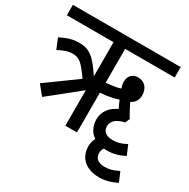

<svg xmlns="http://www.w3.org/2000/svg" viewBox="-173 -782 1086 1101"><g transform="rotate(30 369.5 -231.0)"><path d="M111 -76 309 -235V0H386V-263C426 -265 476 -275 504 -285C509 -272 517 -254 526 -236C470 -210 445 -168 445 -122C445 -76 464 -41 496 -20C487 -3 482 15 482 34C482 115 540 160 624 160C669 160 706 147 739 130L712 67C676 85 654 92 622 92C583 92 555 77 555 38C555 25 558 14 566 3C572 4 579 4 587 4C632 4 669 -9 701 -26L674 -89C638 -70 616 -64 584 -64C546 -64 517 -79 517 -117C517 -150 541 -175 597 -188L610 -218C594 -243 579 -272 563 -304C587 -316 604 -337 604 -372C604 -415 578 -449 532 -449C501 -449 473 -429 473 -387C473 -373 476 -359 481 -345C458 -337 420 -332 386 -329V-553H714V-622H0V-553H309V-327C246 -421 212 -452 141 -452C97 -452 61 -439 19 -418L47 -350C84 -370 112 -379 140 -379C185 -379 205 -360 260 -282L61 -138Z"/></g></svg>

Font: Noto Sans Condensed
Style: Regular
Weight: 400
Width: 3
Designer: Monotype Design Team
Foundry: Monotype Imaging Inc.
Version: Version 2.013